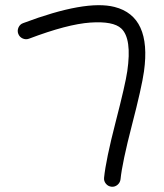

<svg xmlns="http://www.w3.org/2000/svg" viewBox="-20 -718 626 735"><path d="M68.4 -629.4Q308.1 -719.7 418.5 -691.4Q560.5 -655.3 531.2 -444.8Q522.5 -383.3 485.1 -239.3Q447.8 -95.2 441.4 -31.7Q439.9 -19 429.9 -10.5Q419.9 -2 407 -3.2Q394 -4.4 385.5 -14.6Q377 -24.9 378.4 -37.6Q385.3 -106 422.6 -250.7Q460 -395.5 467.3 -445.8Q485.4 -570.3 444.3 -608.9Q413.6 -637.7 325.7 -631.6Q237.8 -625.5 90.8 -569.8Q78.6 -565.4 66.7 -570.8Q54.7 -576.2 50 -588.4Q45.4 -600.6 50.8 -612.8Q56.2 -625 68.4 -629.4Z"/></svg>

Font: Chilanka
Style: Regular
Weight: 400
Designer: Santhosh Thottingal <santhosh.thottingal@gmail.com>
Foundry: Swathanthra Malayalam Computing(SMC)
Version: Version 1.3; 20181103